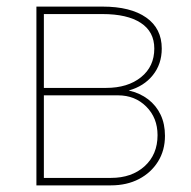

<svg xmlns="http://www.w3.org/2000/svg" viewBox="-20 -559 577 579"><path d="M89.8 0V-539.1H289.1Q374 -539.1 420.9 -506.1Q467.8 -473.1 467.8 -412.6Q467.8 -365.7 440.9 -332.3Q414.1 -298.8 368.2 -286.1Q402.3 -278.3 426.8 -259.5Q451.2 -240.7 464.4 -212.9Q477.5 -185.1 477.5 -149.4Q477.5 -105.5 456.5 -71.8Q435.5 -38.1 398.9 -19Q362.3 0 314.5 0ZM112.3 -22.5H314.5Q377.4 -22.5 416.3 -57.9Q455.1 -93.3 455.1 -151.4Q455.1 -203.6 421.1 -237.5Q387.2 -271.5 335.9 -271.5H112.3ZM112.3 -293.9H299.8Q365.2 -293.9 405.3 -326.2Q445.3 -358.4 445.3 -412.6Q445.3 -463.4 404.5 -490Q363.8 -516.6 289.1 -516.6H112.3Z"/></svg>

Font: Inter 18pt Thin
Style: Regular
Weight: 250
Designer: Rasmus Andersson
Foundry: rsms
Version: Version 4.001;git-66647c0bb